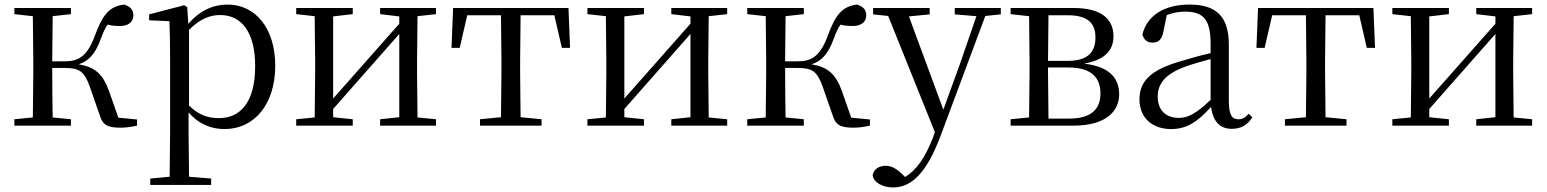

<svg xmlns="http://www.w3.org/2000/svg" viewBox="-20 -551 6784 842"><path d="M417 -47C430 -4 449 9 510 9C531 9 559 5 581 0V-27L499 -35L458 -152C431 -227 396 -257 325 -269C368 -283 398 -313 423 -383C433 -410 441 -428 452 -443C467 -439 484 -437 506 -437C542 -437 565 -454 565 -484C565 -508 551 -523 524 -531C461 -523 430 -488 396 -394C361 -300 322 -282 262 -282H209L211 -480L291 -489V-516H43V-489L124 -480L126 -288V-229L124 -36L43 -28V0H291V-28L211 -36C210 -92 209 -176 209 -253H263C326 -253 349 -240 373 -173Z M965 15C1094 15 1187 -92 1187 -263C1187 -427 1100 -531 978 -531C917 -531 856 -506 806 -446L801 -520L788 -528L634 -488V-462L723 -458C725 -408 726 -355 726 -287V27L724 224L639 232V260H906V232L809 224L807 27V-58C855 -3 911 15 965 15ZM809 -420C859 -470 902 -485 946 -485C1037 -485 1099 -413 1099 -261C1099 -95 1028 -33 941 -33C892 -33 852 -46 809 -88Z M1647 -489 1731 -479V-447L1571 -266L1441 -119V-479L1527 -489V-516H1279V-489L1360 -480L1362 -288V-229L1360 -36L1279 -28V0H1527V-28L1441 -37V-73L1596 -249L1731 -402V-37L1647 -28V0H1892V-28L1811 -36L1809 -229V-288L1811 -480L1892 -489V-516H1647Z M2176 0H2355V-28L2263 -37L2261 -229V-288L2263 -484H2411L2444 -341H2480L2473 -516H1967L1960 -341H1996L2029 -484H2177L2179 -288V-229L2177 -37L2085 -28V0Z M2924 -489 3008 -479V-447L2848 -266L2718 -119V-479L2804 -489V-516H2556V-489L2637 -480L2639 -288V-229L2637 -36L2556 -28V0H2804V-28L2718 -37V-73L2873 -249L3008 -402V-37L2924 -28V0H3169V-28L3088 -36L3086 -229V-288L3088 -480L3169 -489V-516H2924Z M3631 -47C3644 -4 3663 9 3724 9C3745 9 3773 5 3795 0V-27L3713 -35L3672 -152C3645 -227 3610 -257 3539 -269C3582 -283 3612 -313 3637 -383C3647 -410 3655 -428 3666 -443C3681 -439 3698 -437 3720 -437C3756 -437 3779 -454 3779 -484C3779 -508 3765 -523 3738 -531C3675 -523 3644 -488 3610 -394C3575 -300 3536 -282 3476 -282H3423L3425 -480L3505 -489V-516H3257V-489L3338 -480L3340 -288V-229L3338 -36L3257 -28V0H3505V-28L3425 -36C3424 -92 3423 -176 3423 -253H3477C3540 -253 3563 -240 3587 -173Z M4167 -488 4262 -480 4191 -274 4117 -70 3966 -479 4057 -488V-516H3809V-488L3875 -481L4080 29L4069 58C4038 138 3999 196 3949 225L3937 213C3914 191 3891 176 3865 176C3837 176 3812 189 3807 217C3811 251 3853 271 3897 271C3978 271 4044 206 4104 47L4301 -481L4369 -488V-516H4167Z M4492 0H4687C4835 0 4888 -67 4888 -137C4888 -210 4844 -259 4734 -272C4834 -289 4863 -338 4863 -392C4863 -467 4811 -516 4687 -516H4412V-489L4493 -480L4495 -288V-229L4493 -36L4412 -28V0ZM4578 -484H4664C4749 -484 4784 -450 4784 -387C4784 -317 4745 -284 4661 -284H4576ZM4576 -255H4664C4768 -255 4806 -210 4806 -140C4806 -71 4763 -31 4670 -31H4578L4576 -229Z M5382 14C5421 14 5451 -2 5472 -37L5456 -52C5440 -34 5428 -28 5411 -28C5384 -28 5369 -45 5369 -108V-355C5369 -479 5313 -531 5197 -531C5084 -531 5010 -482 4990 -400C4996 -377 5011 -364 5034 -364C5059 -364 5076 -377 5082 -413L5097 -485C5124 -495 5149 -500 5175 -500C5254 -500 5289 -470 5289 -359V-318C5245 -308 5198 -295 5156 -282C5024 -244 4977 -193 4977 -115C4977 -32 5036 15 5115 15C5187 15 5232 -18 5291 -82C5299 -22 5327 14 5382 14ZM5289 -113C5226 -53 5190 -34 5150 -34C5094 -34 5057 -66 5057 -128C5057 -183 5090 -226 5174 -257C5208 -270 5248 -281 5289 -292Z M5706 0H5885V-28L5793 -37L5791 -229V-288L5793 -484H5941L5974 -341H6010L6003 -516H5497L5490 -341H5526L5559 -484H5707L5709 -288V-229L5707 -37L5615 -28V0Z M6454 -489 6538 -479V-447L6378 -266L6248 -119V-479L6334 -489V-516H6086V-489L6167 -480L6169 -288V-229L6167 -36L6086 -28V0H6334V-28L6248 -37V-73L6403 -249L6538 -402V-37L6454 -28V0H6699V-28L6618 -36L6616 -229V-288L6618 -480L6699 -489V-516H6454Z"/></svg>

Font: Harano Aji Mincho KR
Style: Regular
Weight: 400
Foundry: Masamichi Hosoda
Version: HaranoAjiMinchoKR-Regular version 20230610;ttx 4.39.4